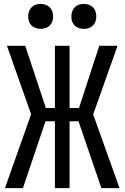

<svg xmlns="http://www.w3.org/2000/svg" viewBox="-20 -965 639 985"><path d="M410.2 -816.9Q381.3 -816.9 363.3 -834Q345.7 -851.1 346.2 -879.9Q346.2 -909.7 363.3 -927.7Q380.9 -945.3 410.2 -944.8Q439 -944.8 456.5 -927.7Q474.1 -910.2 474.1 -879.9Q474.1 -851.1 456.5 -834Q439 -816.9 410.2 -816.9ZM188.5 -816.9Q159.7 -816.9 142.1 -834Q124.5 -851.1 124.5 -879.9Q124.5 -909.7 142.1 -927.7Q159.7 -945.3 188.5 -944.8Q217.3 -944.8 234.9 -927.7Q252.4 -910.2 252.4 -879.9Q252.4 -851.1 234.9 -834Q217.3 -816.9 188.5 -816.9ZM5.4 0 139.6 -378.9 15.6 -730H109.4L215.3 -411.1H261.7V-730H336.9V-411.1H385.3L489.3 -730H583L458 -377.9L593.3 0H500L382.8 -342.8H336.9V0H261.7V-342.8H213.4L97.7 0Z"/></svg>

Font: UDEV Gothic 35
Style: Regular
Weight: 400
Version: v2.1.0; ttfautohint (v1.8.4.7-5d5b-dirty) -l 6 -r 45 -G 200 